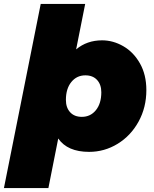

<svg xmlns="http://www.w3.org/2000/svg" viewBox="-64 -762 784 976"><path d="M680 -304Q680 -216 640.5 -144Q601 -72 534 -31Q467 10 389 10Q279 10 232 -58L182 194H-44L143 -742H369L323 -511Q378 -557 455 -557Q511 -557 563 -527Q615 -497 647.5 -439.5Q680 -382 680 -304ZM451 -293Q451 -332 429.5 -355.5Q408 -379 370 -379Q326 -379 298.5 -345Q271 -311 271 -254Q271 -215 292.5 -191.5Q314 -168 352 -168Q396 -168 423.5 -202Q451 -236 451 -293Z"/></svg>

Font: Montserrat Alternates Black
Style: Italic
Weight: 900
Italic angle: -11.3°
Designer: Julieta Ulanovsky
Foundry: Julieta Ulanovsky
Version: Version 7.200